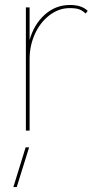

<svg xmlns="http://www.w3.org/2000/svg" viewBox="-20 -530 416 779"><path d="M264.2 -509.8Q312 -509.8 335.9 -485.8L327.1 -475.1Q315.9 -486.3 302.5 -491.7Q289.1 -497.1 263.2 -497.1Q217.8 -497.1 179.7 -467.3Q141.6 -437.5 120.8 -390.4Q100.1 -343.3 100.1 -291V0H85V-500H100.1V-367.2Q116.7 -429.2 160.6 -469.5Q204.6 -509.8 264.2 -509.8ZM34.2 229 84 67.9H98.1L47.9 229Z"/></svg>

Font: Human Sans Thin
Style: Regular
Weight: 100
Designer: Tim Radville
Foundry: Continuum
Version: Version 1.000;FEAKit 1.0